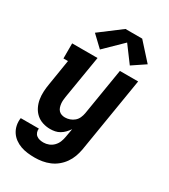

<svg xmlns="http://www.w3.org/2000/svg" viewBox="-235 -888 1069 1212"><g transform="rotate(30 300.0 -282.0)"><path d="M220 213Q194 213 168 210Q142 207 118 198.5Q94 190 73.5 175Q53 160 39.5 139Q26 118 21 92.5Q16 67 20 41H152Q150 55 154.5 68Q159 81 169.5 89Q180 97 193 100Q206 103 220 103Q240 103 259 95.5Q278 88 292.5 73Q307 58 314.5 39Q322 20 325 1L336 -61Q325 -45 312 -31.5Q299 -18 283 -8.5Q267 1 249.5 4.5Q232 8 214 8Q186 8 159.5 -0.5Q133 -9 113 -27Q93 -45 81 -69.5Q69 -94 64.5 -121Q60 -148 61.5 -177Q63 -206 68 -234L98 -420H65V-530H250L198 -216Q196 -203 195 -190Q194 -177 195.5 -164.5Q197 -152 201 -140Q205 -128 213.5 -119Q222 -110 234 -106Q246 -102 259 -102Q276 -102 293.5 -108Q311 -114 325 -126Q339 -138 346.5 -155Q354 -172 357 -189L413 -530H546L456 19Q451 46 441.5 72Q432 98 415.5 121.5Q399 145 376.5 163.5Q354 182 327.5 193Q301 204 274 208.5Q247 213 220 213ZM236 -584 156 -660 311 -777H433L544 -654L450 -591L363 -708Z"/></g></svg>

Font: Iosevka Slab XBdEx
Style: Italic
Weight: 800
Width: 7
Italic angle: -9°
Monospace: yes
Designer: Belleve Invis
Foundry: Belleve Invis
Version: Version 11.1.1; ttfautohint (v1.8.3)